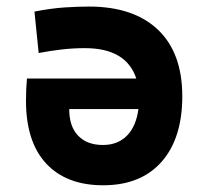

<svg xmlns="http://www.w3.org/2000/svg" viewBox="-20 -547 626 577"><path d="M290 9.8Q179.7 9.8 118.9 -55.4Q58.1 -120.6 58.1 -244.6Q58.1 -280.3 61 -311H389.6Q359.4 -402.3 235.4 -402.3Q200.2 -402.3 166 -398.4Q131.8 -394.5 96.2 -387.7L83.5 -512.2Q133.3 -522 174.6 -524.7Q215.8 -527.3 247.1 -527.3Q381.3 -527.3 454.6 -457.8Q527.8 -388.2 527.8 -257.8Q527.8 -131.3 465.6 -60.8Q403.3 9.8 290 9.8ZM396 -219.2H188Q188 -167 214.8 -139.2Q241.7 -111.3 289.1 -111.3Q334 -111.3 361.6 -139.4Q389.2 -167.5 396 -219.2Z"/></svg>

Font: CaskaydiaMono NF
Style: Bold
Weight: 700
Designer: Aaron Bell
Foundry: Saja Typeworks
Version: Version 2111.001; ttfautohint (v1.8.4);Nerd Fonts 3.1.1